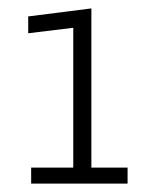

<svg xmlns="http://www.w3.org/2000/svg" viewBox="-20 -760 375 456"><path d="M54 -362H154V-694L47 -681V-721L197 -740V-362H283V-324H54Z"/></svg>

Font: Changa ExtraLight
Style: Regular
Weight: 275
Designer: Eduardo Rodriguez Tunni
Foundry: Eduardo Rodriguez Tunni
Version: Version 2.002; ttfautohint (v1.5) -l 8 -r 50 -G 200 -x 14 -H